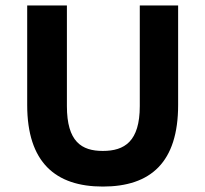

<svg xmlns="http://www.w3.org/2000/svg" viewBox="-20 -674 755 706"><path d="M358 12C534 12 635 -77 635 -288V-654H494V-284C494 -154 438 -119 358 -119C280 -119 226 -153 226 -284V-654H80V-288C80 -77 184 12 358 12Z"/></svg>

Font: Falling Sky
Style: Bd+
Weight: 400
Designer: Paul D. Hunt
Foundry: Adobe Systems Incorporated
Version: Version 1.02